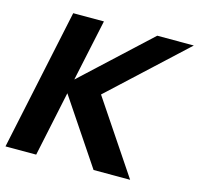

<svg xmlns="http://www.w3.org/2000/svg" viewBox="-102 -808 951 918"><g transform="rotate(15 373.5 -349.5)"><path d="M150 -699H302L237 -394L566 -699H747L379 -358L619 0H438L222 -322L154 0H2Z"/></g></svg>

Font: Prompt Semibold
Style: Italic
Weight: 600
Italic angle: -12°
Designer: Katatrad Team
Foundry: CadsonDemak
Version: Version 1.000